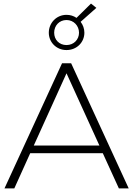

<svg xmlns="http://www.w3.org/2000/svg" viewBox="-20 -1054 745 1074"><path d="M352 -774C295 -774 253 -818 253 -871C253 -925 295 -971 352 -971C373 -971 392 -965 408 -954C408 -954 489 -1034 489 -1034C489 -1034 519 -1010 519 -1010C519 -1010 431 -932 431 -932C444 -915 452 -894 452 -871C452 -818 410 -774 352 -774ZM352 -942C312 -942 283 -911 283 -871C283 -832 311 -802 352 -802C393 -802 422 -833 422 -871C422 -910 392 -942 352 -942ZM700 0C700 0 645 0 645 0C645 0 555 -197 555 -197C555 -197 149 -197 149 -197C149 -197 60 0 60 0C60 0 5 0 5 0C5 0 327 -700 327 -700C327 -700 378 -700 378 -700C378 -700 700 0 700 0ZM352 -644C352 -644 169 -240 169 -240C169 -240 536 -240 536 -240C536 -240 352 -644 352 -644Z"/></svg>

Font: TamingNoise
Style: Regular
Weight: 500
Designer: Julieta Ulanovsky
Foundry: Julieta Ulanovsky
Version: ""